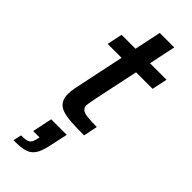

<svg xmlns="http://www.w3.org/2000/svg" viewBox="-301 -691 1003 1003"><g transform="rotate(45 200.5 -189.5)"><path d="M302 0Q247 0 206.5 -2.5Q166 -5 140 -14.5Q114 -24 101.5 -43.5Q89 -63 89 -96Q89 -106 90.5 -117Q92 -128 94.5 -141Q97 -154 100 -169L154 -425H51L69 -510H172L203 -658H310L279 -510H401L383 -425H261L209 -179Q208 -174 206 -162Q204 -150 201.5 -137.5Q199 -125 199 -120Q199 -103 210.5 -93.5Q222 -84 248 -81Q274 -78 318 -78ZM59 279 69 233Q95 233 109 229.5Q123 226 130 216.5Q137 207 141 189L145 172H98L121 62H236L218 145Q210 186 200 212Q190 238 173.5 253Q157 268 130 273.5Q103 279 59 279Z"/></g></svg>

Font: Saira Thin Medium
Style: Italic
Weight: 500
Italic angle: -12°
Version: Version 1.101